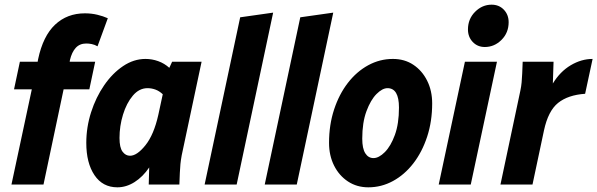

<svg xmlns="http://www.w3.org/2000/svg" viewBox="-20 -789 2554 821"><path d="M29 0 116 -407H40L65 -525H141L143 -536Q164 -635 215.5 -683.5Q267 -732 343 -732Q371 -732 396 -726Q421 -720 441 -711L397 -591Q385 -598 372.5 -600.5Q360 -603 349 -603Q321 -603 304 -584.5Q287 -566 279 -532L278 -525H387L362 -407H252L166 0Z M349 -178Q349 -245 369.5 -309Q390 -373 425.5 -424.5Q461 -476 506.5 -506.5Q552 -537 602 -537Q630 -537 656.5 -527.5Q683 -518 704 -499L716 -525H842L757 -125Q753 -103 751.5 -87.5Q750 -72 749 -50L747 0H616L618 -73Q591 -33 555.5 -10.5Q520 12 482 12Q419 12 384 -40Q349 -92 349 -178ZM491 -199Q491 -158 504 -140.5Q517 -123 536 -123Q566 -123 602 -168Q638 -213 657 -298L676 -386Q661 -400 644.5 -406Q628 -412 611 -412Q575 -412 548 -380Q521 -348 506 -299Q491 -250 491 -199Z M855 0 1007 -715 1148 -735 992 0Z M1112 0 1264 -715 1405 -735 1249 0Z M1387 -178Q1387 -255 1408.5 -320.5Q1430 -386 1467.5 -434.5Q1505 -483 1554.5 -510Q1604 -537 1660 -537Q1710 -537 1747.5 -512Q1785 -487 1806.5 -444Q1828 -401 1828 -347Q1828 -270 1806.5 -204.5Q1785 -139 1747.5 -90.5Q1710 -42 1660.5 -15Q1611 12 1555 12Q1506 12 1468 -13Q1430 -38 1408.5 -81Q1387 -124 1387 -178ZM1529 -196Q1529 -154 1542 -133.5Q1555 -113 1577 -113Q1600 -113 1625.5 -138.5Q1651 -164 1668.5 -212Q1686 -260 1686 -329Q1686 -412 1637 -412Q1615 -412 1590 -387Q1565 -362 1547 -313.5Q1529 -265 1529 -196Z M1981 -663Q1981 -708 2011.5 -738.5Q2042 -769 2082 -769Q2114 -769 2134.5 -747.5Q2155 -726 2155 -694Q2155 -649 2124.5 -618.5Q2094 -588 2053 -588Q2022 -588 2001.5 -609.5Q1981 -631 1981 -663ZM1856 0 1968 -525H2105L1993 0Z M2120 0 2205 -401Q2209 -420 2210.5 -437Q2212 -454 2213 -475L2215 -525H2347L2344 -432Q2375 -483 2420.5 -510Q2466 -537 2514 -537L2482 -388Q2409 -383 2366.5 -349Q2324 -315 2306 -231L2257 0Z"/></svg>

Font: Radio Canada Condensed
Style: Bold Italic
Weight: 700
Width: 3
Italic angle: -12°
Designer: Charles Daoud, Etienne Aubert Bonn, Alexandre Saumier Demers, Jacques Le Bailly
Foundry: Radio-Canada
Version: Version 2.104; ttfautohint (v1.8.4.7-5d5b);gftools[0.9.28.de